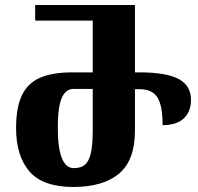

<svg xmlns="http://www.w3.org/2000/svg" viewBox="-20 -734 789 764"><path d="M44 -224Q44 -306 67 -354.5Q90 -403 139 -424.5Q188 -446 268 -446H349V-652H120V-714H517V-446H536Q642 -446 691 -419.5Q740 -393 740 -337Q740 -290 711.5 -263Q683 -236 627 -236Q627 -315 606 -347Q585 -379 537 -379H517V-214Q517 -96 453.5 -43Q390 10 272 10Q151 10 97.5 -51.5Q44 -113 44 -224ZM349 -216V-380H271Q242 -380 226 -345Q210 -310 210 -226Q210 -65 274 -65Q302 -65 318 -78.5Q334 -92 341.5 -124.5Q349 -157 349 -216Z"/></svg>

Font: Noto Serif Georgian Black Cond
Style: Regular
Weight: 900
Width: 3
Designer: Monotype Design team
Foundry: Monotype Imaging Inc.
Version: Version 1.000